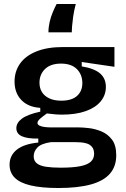

<svg xmlns="http://www.w3.org/2000/svg" viewBox="-20 -763 633 963"><path d="M273 180Q188 180 133.5 167Q79 154 53.5 128Q28 102 28 63Q28 17 64 -12Q100 -41 172 -48V-68Q118 -67 90 -79.5Q62 -92 62 -120Q62 -147 90 -168Q118 -189 182 -203V-222Q121 -226 87 -261.5Q53 -297 53 -354Q53 -405 80.5 -444Q108 -483 162.5 -505Q217 -527 295 -527H554V-428L390 -452V-430Q452 -420 481.5 -395Q511 -370 511 -327Q511 -286 485 -254.5Q459 -223 409.5 -205.5Q360 -188 290 -188Q277 -188 262 -189Q247 -190 215 -194Q194 -179 181 -167.5Q168 -156 168 -146Q168 -138 178 -133Q188 -128 204 -126Q220 -124 235 -124H374Q394 -124 425.5 -120.5Q457 -117 488.5 -104Q520 -91 541.5 -63Q563 -35 563 16Q563 72 531 108.5Q499 145 434.5 162.5Q370 180 273 180ZM284 78Q346 78 383 70.5Q420 63 436 47.5Q452 32 452 9Q452 -13 442 -25.5Q432 -38 416.5 -43Q401 -48 385 -49Q369 -50 358 -50H235Q187 -43 168 -23.5Q149 -4 149 21Q149 44 165 56.5Q181 69 211 73.5Q241 78 284 78ZM287 -258Q340 -258 366.5 -282Q393 -306 393 -346Q393 -389 365.5 -416.5Q338 -444 286 -444Q234 -444 206 -417Q178 -390 178 -348Q178 -321 190.5 -301Q203 -281 227.5 -269.5Q252 -258 287 -258ZM360 -743Q351 -708 347 -679.5Q343 -651 341.5 -631.5Q340 -612 340 -601H223Q223 -627 229 -653Q235 -679 245 -702.5Q255 -726 264 -743Z"/></svg>

Font: Bricolage Grotesque 16pt SemiBold
Style: Regular
Weight: 600
Version: Version 1.001;gftools[0.9.33.dev8+g029e19f]